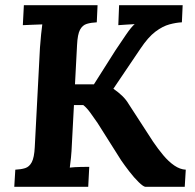

<svg xmlns="http://www.w3.org/2000/svg" viewBox="-20 -720 751 740"><path d="M35 0 39 -66Q61 -67 77 -72Q93 -77 102.5 -95Q112 -113 114 -153L134 -536Q136 -563 138.5 -588Q141 -613 143 -626Q127 -625 103 -624.5Q79 -624 68 -623L72 -700H356L353 -634Q331 -633 314.5 -628Q298 -623 288.5 -605.5Q279 -588 277 -547L269 -395H342L425 -526Q445 -556 465.5 -586Q486 -616 499 -627Q483 -626 465 -625Q447 -624 436 -623L439 -700H684L681 -634Q659 -633 633 -626Q607 -619 579 -598Q551 -577 521 -532L417 -378Q436 -365 451 -350.5Q466 -336 476 -319L570 -174Q589 -146 609.5 -121.5Q630 -97 652 -82Q674 -67 696 -66L692 0H540Q532 -1 514.5 -18Q497 -35 478.5 -59Q460 -83 447 -102L356 -246Q343 -265 328.5 -285Q314 -305 301 -315Q300 -315 287 -315Q274 -315 265 -315L257 -164Q256 -137 253.5 -112Q251 -87 249 -74Q265 -76 289.5 -76.5Q314 -77 324 -77L320 0Z"/></svg>

Font: Lora
Style: Italic
Weight: 400
Italic angle: -3°
Designer: Olga Karpushina, Alexei Vanyashin (Cyrillic)
Foundry: Cyreal
Version: Version 3.008